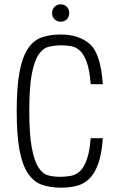

<svg xmlns="http://www.w3.org/2000/svg" viewBox="-20 -855 536 885"><path d="M398 -218Q393 -156 380.5 -120.5Q368 -85 349.5 -67Q331 -49 307 -44.5Q283 -40 256 -40Q228 -40 202.5 -46.5Q177 -53 157.5 -83Q138 -113 126.5 -174Q115 -235 115 -344Q115 -453 126.5 -513.5Q138 -574 158 -603.5Q178 -633 205 -639.5Q232 -646 263 -646Q286 -646 308.5 -642Q331 -638 349 -621Q367 -604 380 -568Q393 -532 398 -467H454Q444 -609 393.5 -652.5Q343 -696 260 -696Q210 -696 172 -682.5Q134 -669 108.5 -630.5Q83 -592 70 -523Q57 -454 57 -343Q57 -232 70 -163Q83 -94 109 -55.5Q135 -17 173 -3.5Q211 10 262 10Q303 10 336 1Q369 -8 393.5 -33Q418 -58 433.5 -102.5Q449 -147 454 -218ZM260 -755Q277 -755 288 -766Q299 -777 299 -795Q299 -812 288 -823.5Q277 -835 260 -835Q243 -835 231.5 -823.5Q220 -812 220 -795Q220 -777 231.5 -766Q243 -755 260 -755Z"/></svg>

Font: Secuela Light
Style: Regular
Weight: 300
Designer: Fernando Haro
Foundry: deFharo
Version: Version 1.708